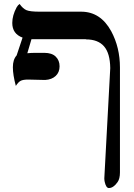

<svg xmlns="http://www.w3.org/2000/svg" viewBox="-20 -637 675 970"><path d="M507 264 537 -293Q536 -368 505.5 -403Q475 -438 414 -438V-439H139L118 -368Q137 -370 159 -370H204Q242 -370 261.5 -351Q281 -332 281 -302Q281 -272 261.5 -253.5Q242 -235 208 -233L122 -235Q96 -235 84 -228.5Q72 -222 60 -203Q45 -259 45 -297.5Q45 -336 64 -357L94 -447Q42 -466 42 -521Q42 -559 64 -600Q71 -612 79 -617Q96 -593 114 -585.5Q132 -578 181 -578H390Q488 -578 542 -479Q586 -397 586 -296V234Q586 266 574 283Q553 313 530 313Q516 313 509 282Q507 273 507 264Z"/></svg>

Font: Cardo
Style: Regular
Weight: 400
Designer: David J. Perry
Foundry: David J. Perry
Version: Version 1.0451